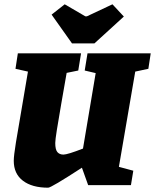

<svg xmlns="http://www.w3.org/2000/svg" viewBox="-20 -861 721 893"><path d="M609 -528 533 -85 600 -67 589 0H390L361 -81Q218 12 204 12Q129 12 86.5 -20.5Q44 -53 44 -113Q44 -136 54 -198Q64 -260 88 -398Q101 -476 110 -528L52 -541L63 -613H357L344 -533L290 -522L265 -379Q252 -304 244.5 -257Q237 -210 237 -196Q237 -165 247 -153.5Q257 -142 275 -142Q294 -142 366 -170L425 -521L374 -533L387 -613H681L670 -541ZM220 -793 281 -841 377 -785H384L503 -841L556 -784L419 -659H315Z"/></svg>

Font: Grenze Black
Style: Italic
Weight: 900
Italic angle: -10°
Designer: Renata Polastri
Foundry: Omnibus-Type
Version: Version 1.002; ttfautohint (v1.8)